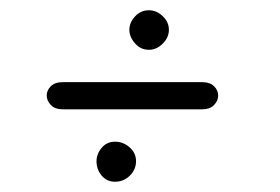

<svg xmlns="http://www.w3.org/2000/svg" viewBox="-20 -457 546 374"><path d="M204 -103Q188 -103 178 -115Q168 -127 168 -143Q168 -157 178 -169Q188 -181 204 -181Q220 -181 232.5 -170Q245 -159 245 -143Q245 -127 233 -115Q221 -103 204 -103ZM103 -244Q87 -244 79 -252.5Q71 -261 71 -271Q71 -281 79 -289Q87 -297 103 -297H373Q389 -297 397 -289Q405 -281 405 -271Q405 -261 397 -252.5Q389 -244 373 -244ZM270 -360Q254 -360 243 -372.5Q232 -385 232 -399Q232 -413 243 -425Q254 -437 270 -437Q285 -437 297 -425.5Q309 -414 309 -399Q309 -384 297 -372Q285 -360 270 -360Z"/></svg>

Font: Edu TAS Beginner
Style: Regular
Weight: 400
Designer: Tina and Corey Anderson
Foundry: Google for Education
Version: Version 1.003